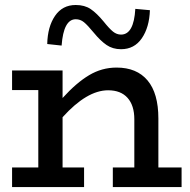

<svg xmlns="http://www.w3.org/2000/svg" viewBox="-20 -756 766 776"><path d="M286.1 -678.2Q236.8 -678.2 229 -571.8L170.9 -578.1Q172.4 -647.9 202.4 -691.9Q232.4 -735.8 286.1 -735.8Q322.3 -735.8 346.7 -719.2Q371.1 -702.6 398.9 -668.9Q421.9 -640.1 436.8 -628.2Q451.7 -616.2 469.2 -616.2Q521 -616.2 526.9 -720.2L585.9 -714.8Q583.5 -645.5 553.2 -601.3Q522.9 -557.1 469.2 -557.1Q435.5 -557.1 410.6 -574.2Q385.7 -591.3 358.9 -624Q334 -654.3 319.3 -666.3Q304.7 -678.2 286.1 -678.2ZM620.1 -79.1H713.9V0H436V-79.1H522.9V-273.9Q522.9 -329.6 495.6 -360.4Q468.3 -391.1 417 -391.1Q331.1 -391.1 232.9 -282.2V-79.1H319.8V0H28.8V-79.1H134.8V-392.1H28.8V-471.2H232.9V-359.9Q288.6 -421.4 340.1 -452.1Q391.6 -482.9 451.2 -482.9Q532.7 -482.9 576.4 -430.9Q620.1 -378.9 620.1 -276.9Z"/></svg>

Font: BioRhyme
Style: Regular
Weight: 400
Designer: Aoife Mooney
Foundry: Aoife Mooney Type
Version: Version 1.500;PS 001.500;hotconv 1.0.88;makeotf.lib2.5.64775